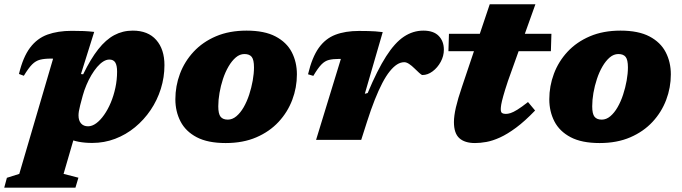

<svg xmlns="http://www.w3.org/2000/svg" viewBox="-72 -660 3216 906"><path d="M306.5 -164Q302 -146 300.2 -135Q298.5 -124 298.5 -115.5Q298.5 -91 310.5 -77.5Q322.5 -64 343.5 -64Q362.5 -64 382 -78.2Q401.5 -92.5 419.2 -117.8Q437 -143 450.8 -175.8Q464.5 -208.5 472.5 -246Q480.5 -283.5 480.5 -322Q480.5 -351 472 -365Q463.5 -379 444 -379Q430 -379 415.2 -369.8Q400.5 -360.5 386.2 -343.8Q372 -327 359.2 -305.5Q346.5 -284 336 -259.2Q325.5 -234.5 318.5 -209ZM196.5 -75H296.5L228 160.5L298 178.5L284 225.5H-52L-39.5 179L19 160.5L178.5 -383Q175.5 -383.5 173.5 -383.5Q171.5 -383.5 168.5 -383.5Q137.5 -383.5 117 -378.2Q96.5 -373 79.5 -356Q62.5 -339 40.5 -302.5L17.5 -311Q36.5 -390.5 69.8 -434.8Q103 -479 152 -496.8Q201 -514.5 266.5 -514.5Q301 -514.5 323.2 -513.5Q345.5 -512.5 372.5 -509.5L310 -310.5L320.5 -309.5Q356 -382.5 391.8 -427.8Q427.5 -473 467.2 -494.2Q507 -515.5 554.5 -515.5Q626.5 -515.5 665.2 -471.5Q704 -427.5 704 -352.5Q704 -295.5 687 -241.2Q670 -187 638.8 -140.8Q607.5 -94.5 565 -59.5Q522.5 -24.5 471.2 -5Q420 14.5 363.5 14.5Q293 14.5 248.2 -7.5Q203.5 -29.5 196.5 -75Z M1091.5 -515.5Q1176 -515.5 1228.2 -488Q1280.5 -460.5 1304.8 -413.8Q1329 -367 1329 -309Q1329 -246.5 1307 -188.5Q1285 -130.5 1242.5 -84.8Q1200 -39 1137.5 -12Q1075 15 993 15Q908.5 15 856.2 -12.5Q804 -40 779.8 -87Q755.5 -134 755.5 -191.5Q755.5 -254 777.2 -312Q799 -370 841.8 -416Q884.5 -462 947.2 -488.8Q1010 -515.5 1091.5 -515.5ZM1003 -95.5Q1024.5 -95.5 1043.5 -111.5Q1062.5 -127.5 1077.8 -154Q1093 -180.5 1103.8 -213.2Q1114.5 -246 1120.5 -279.5Q1126.5 -313 1126.5 -342Q1126.5 -378 1115.8 -391.5Q1105 -405 1081.5 -405Q1059.5 -405 1040.8 -389Q1022 -373 1006.5 -346.5Q991 -320 980.2 -287.5Q969.5 -255 963.8 -221.5Q958 -188 958 -158.5Q958 -122.5 969 -109Q980 -95.5 1003 -95.5Z M1536.5 -382Q1535 -382 1533.2 -382Q1531.5 -382 1529 -382Q1499.5 -382 1480.2 -377.2Q1461 -372.5 1444.5 -355.5Q1428 -338.5 1406.5 -302L1381.5 -309.5Q1400.5 -389.5 1432 -433.8Q1463.5 -478 1510.5 -496Q1557.5 -514 1622 -514Q1648.5 -514 1665.8 -513.5Q1683 -513 1698.8 -512Q1714.5 -511 1734 -508.5L1649.5 -217.5L1663 -221Q1708.5 -329.5 1750 -394.2Q1791.5 -459 1834.2 -487.2Q1877 -515.5 1925.5 -515.5Q1974 -515.5 1998.2 -490.5Q2022.5 -465.5 2022.5 -425.5Q2022.5 -395.5 2007.5 -368Q1992.5 -340.5 1969.2 -323.2Q1946 -306 1921.5 -306Q1917 -306 1906 -316.2Q1895 -326.5 1883 -338Q1871 -350 1858.5 -358.2Q1846 -366.5 1835.5 -366.5Q1818.5 -366.5 1801.5 -355.8Q1784.5 -345 1767 -323.2Q1749.5 -301.5 1732 -268Q1714.5 -234.5 1696.5 -189.2Q1678.5 -144 1660 -86L1632.5 0H1419.5Z M2044 -418.5 2046.5 -500.5H2530L2527.5 -418.5ZM2325 -278Q2310 -233 2302.8 -206.8Q2295.5 -180.5 2293.2 -166.8Q2291 -153 2291 -145Q2291 -130.5 2297.2 -126.5Q2303.5 -122.5 2315 -122.5Q2325 -122.5 2337.5 -126.5Q2350 -130.5 2369.5 -142.5Q2389 -154.5 2419.5 -178.5L2453 -138.5Q2404.5 -88 2363.2 -57.5Q2322 -27 2287.2 -11.2Q2252.5 4.5 2223.2 9.8Q2194 15 2169.5 15Q2121 15 2095.5 -8Q2070 -31 2070 -84Q2070 -112.5 2079.2 -153Q2088.5 -193.5 2108 -250.5L2239 -640H2454.5Z M2856 -515.5Q2940.5 -515.5 2992.8 -488Q3045 -460.5 3069.2 -413.8Q3093.5 -367 3093.5 -309Q3093.5 -246.5 3071.5 -188.5Q3049.5 -130.5 3007 -84.8Q2964.5 -39 2902 -12Q2839.5 15 2757.5 15Q2673 15 2620.8 -12.5Q2568.5 -40 2544.2 -87Q2520 -134 2520 -191.5Q2520 -254 2541.8 -312Q2563.5 -370 2606.2 -416Q2649 -462 2711.8 -488.8Q2774.5 -515.5 2856 -515.5ZM2767.5 -95.5Q2789 -95.5 2808 -111.5Q2827 -127.5 2842.2 -154Q2857.5 -180.5 2868.2 -213.2Q2879 -246 2885 -279.5Q2891 -313 2891 -342Q2891 -378 2880.2 -391.5Q2869.5 -405 2846 -405Q2824 -405 2805.2 -389Q2786.5 -373 2771 -346.5Q2755.5 -320 2744.8 -287.5Q2734 -255 2728.2 -221.5Q2722.5 -188 2722.5 -158.5Q2722.5 -122.5 2733.5 -109Q2744.5 -95.5 2767.5 -95.5Z"/></svg>

Font: Newsreader 9pt ExtraBold
Style: Italic
Weight: 800
Italic angle: -17°
Designer: Hugues Gentile
Foundry: Production Type
Version: Version 1.003